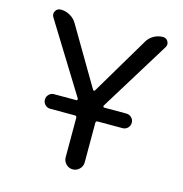

<svg xmlns="http://www.w3.org/2000/svg" viewBox="-108 -854 887 932"><g transform="rotate(15 335.5 -388.0)"><path d="M158.2 -276.4Q143.6 -276.4 132.8 -287.1Q122.1 -297.9 122.1 -313Q122.1 -328.1 132.8 -338.9Q143.6 -349.6 158.2 -349.6H270.5Q273.4 -349.6 274.9 -352.5Q276.4 -355.5 275.4 -358.4L58.6 -709Q53.7 -716.8 53.7 -724.6Q53.7 -732.4 57.6 -739.3Q66.4 -754.9 84 -754.9Q108.4 -754.9 130.4 -742.7Q152.3 -730.5 165 -709L335.9 -418.9Q337.9 -416 340.8 -416Q343.8 -416 345.7 -418.9L518.6 -710Q530.3 -730.5 551.8 -742.7Q573.2 -754.9 597.7 -754.9Q614.3 -754.9 623 -740.2Q627 -732.4 627 -725.6Q627 -717.8 622.1 -710L405.3 -358.4Q404.3 -355.5 405.8 -352.5Q407.2 -349.6 410.2 -349.6H521.5Q537.1 -349.6 547.9 -338.9Q558.6 -328.1 558.6 -313Q558.6 -297.9 547.9 -287.1Q537.1 -276.4 521.5 -276.4H397.5Q387.7 -276.4 387.7 -266.6V-68.4Q387.7 -48.8 373.5 -34.7Q359.4 -20.5 339.8 -20.5Q320.3 -20.5 306.2 -34.7Q292 -48.8 292 -68.4V-266.6Q292 -276.4 282.2 -276.4Z"/></g></svg>

Font: Gen Jyuu GothicX Regular
Style: Regular
Weight: 400
Designer: [Source Han Sans]
Ryoko NISHIZUKA  (kana & ideographs); Paul D. Hunt (Latin, Greek & Cyrillic); Wenlong ZHANG  (bopomofo
Version: Version 1.002.20150607